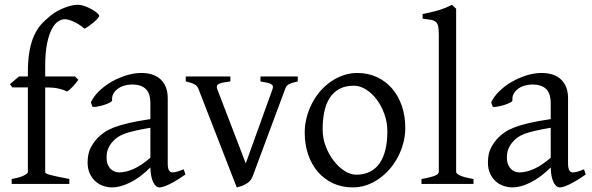

<svg xmlns="http://www.w3.org/2000/svg" viewBox="-20 -777 2501 811"><path d="M398.9 -710Q398.9 -706.1 391.8 -698.2Q384.8 -690.4 375 -682.1Q365.2 -673.8 354.7 -666.5Q344.2 -659.2 336.9 -655.8Q325.2 -666 313.2 -673.6Q301.3 -681.2 290.3 -686Q279.3 -690.9 269.8 -693.4Q260.3 -695.8 253.9 -695.8Q241.2 -695.8 226.8 -687.3Q212.4 -678.7 200 -656.2Q187.5 -633.8 179.2 -595.2Q170.9 -556.6 170.9 -496.1V-454.1H296.9L311 -439.9Q306.6 -433.1 300 -425.3Q293.5 -417.5 286.9 -410.6Q280.3 -403.8 273.9 -398.2Q267.6 -392.6 263.2 -390.6Q252 -396.5 231 -402.1Q210 -407.7 170.9 -407.7V-49.8Q170.9 -46.9 176 -43.9Q181.2 -41 193.4 -37.8Q205.6 -34.7 224.9 -30.5Q244.1 -26.4 272.9 -21V0H29.3V-21Q63 -26.9 80.3 -35.4Q97.7 -43.9 97.7 -49.8V-407.7H32.2L22 -421.4L60.1 -454.1H97.7V-469.2Q97.7 -526.9 105.5 -566.2Q113.3 -605.5 126.7 -632.6Q140.1 -659.7 157.7 -678Q175.3 -696.3 194.8 -711.9Q208 -722.7 223.6 -731Q239.3 -739.3 254.6 -745.1Q270 -751 283.9 -753.9Q297.9 -756.8 307.1 -756.8Q322.3 -756.8 338.4 -751Q354.5 -745.1 367.9 -737.5Q381.3 -730 390.1 -722.2Q398.9 -714.4 398.9 -710Z M482.9 -48.8Q512.2 -48.8 545.2 -63.7Q578.1 -78.6 615.2 -110.8V-237.3Q574.2 -230.5 547.6 -224.1Q521 -217.8 503.9 -211.2Q486.8 -204.6 476.6 -197.3Q466.3 -189.9 458.5 -181.6Q445.8 -168.5 438 -151.6Q430.2 -134.8 430.2 -111.8Q430.2 -92.3 436 -80.1Q441.9 -67.9 450.2 -60.8Q458.5 -53.7 467.5 -51.3Q476.6 -48.8 482.9 -48.8ZM763.2 -40Q721.7 -11.2 694.6 1.7Q667.5 14.6 653.8 14.6Q637.7 14.6 627 -7.8Q616.2 -30.3 615.2 -69.8Q593.3 -47.9 571.3 -31.7Q549.3 -15.6 528.3 -5.4Q507.3 4.9 488.5 9.8Q469.7 14.6 454.1 14.6Q436.5 14.6 418 8.8Q399.4 2.9 384.5 -9.8Q369.6 -22.5 359.9 -42.5Q350.1 -62.5 350.1 -90.8Q350.1 -127.9 363 -152.8Q376 -177.7 394 -195.8Q405.8 -207.5 420.7 -218Q435.5 -228.5 460.2 -238.3Q484.9 -248 522 -256.8Q559.1 -265.6 615.2 -273.9V-342.8Q615.2 -359.4 611.3 -373.8Q607.4 -388.2 598.1 -398.7Q588.9 -409.2 573 -414.8Q557.1 -420.4 533.2 -419.9Q517.6 -419.4 502.4 -414.6Q487.3 -409.7 476.1 -400.9Q464.8 -392.1 458.5 -380.1Q452.1 -368.2 453.6 -353.5Q454.1 -349.1 443.6 -343.5Q433.1 -337.9 418.7 -333.5Q404.3 -329.1 390.4 -326.7Q376.5 -324.2 370.6 -325.7L363.8 -344.7Q375 -369.1 397.9 -391.6Q420.9 -414.1 450.4 -431.2Q480 -448.2 512.9 -458.5Q545.9 -468.8 576.7 -468.8Q630.4 -468.8 659.4 -440.7Q688.5 -412.6 688.5 -362.3V-86.9Q688.5 -66.4 693.8 -57.6Q699.2 -48.8 708 -48.8Q714.8 -48.8 725.6 -51.3Q736.3 -53.7 755.9 -62Z M1237.8 -433.1Q1223.1 -429.7 1213.9 -426.8Q1204.6 -423.8 1198.7 -420.2Q1192.9 -416.5 1189.7 -411.9Q1186.5 -407.2 1184.1 -399.9L1045.9 -28.8Q1041.5 -18.1 1033.2 -10.5Q1024.9 -2.9 1015.1 2.2Q1005.4 7.3 995.8 10.3Q986.3 13.2 980 14.6L818.8 -399.9Q814.5 -413.6 801.8 -420.7Q789.1 -427.7 764.6 -433.1V-454.1H953.1V-433.1Q934.1 -430.7 922.1 -428.2Q910.2 -425.8 903.6 -422.1Q897 -418.5 896 -413.1Q895 -407.7 897.9 -399.9L1018.1 -86.9L1130.9 -399.9Q1133.3 -407.2 1132.6 -412.4Q1131.8 -417.5 1126 -421.1Q1120.1 -424.8 1109.1 -427.5Q1098.1 -430.2 1080.1 -433.1V-454.1H1237.8Z M1616.2 -222.2Q1616.2 -260.7 1603.5 -295.7Q1590.8 -330.6 1570.8 -357.2Q1550.8 -383.8 1525.4 -399.4Q1500 -415 1475.1 -415Q1438 -415 1412.6 -400.9Q1387.2 -386.7 1371.8 -362.1Q1356.4 -337.4 1349.6 -303.7Q1342.8 -270 1342.8 -231Q1342.8 -192.4 1356.4 -157.5Q1370.1 -122.6 1390.9 -96.2Q1411.6 -69.8 1436.5 -54.4Q1461.4 -39.1 1483.9 -39.1Q1518.6 -39.1 1543.5 -52Q1568.4 -64.9 1584.5 -88.9Q1600.6 -112.8 1608.4 -146.5Q1616.2 -180.2 1616.2 -222.2ZM1691.9 -236.8Q1691.9 -204.1 1683.6 -172.9Q1675.3 -141.6 1660.6 -113.8Q1646 -85.9 1625.5 -62.3Q1605 -38.6 1580.3 -21.5Q1555.7 -4.4 1527.8 5.1Q1500 14.6 1470.2 14.6Q1423.8 14.6 1386.5 -2.9Q1349.1 -20.5 1322.5 -51.3Q1295.9 -82 1281.5 -124.5Q1267.1 -167 1267.1 -216.8Q1267.1 -249 1275.1 -280.3Q1283.2 -311.5 1297.6 -339.6Q1312 -367.7 1332.3 -391.4Q1352.5 -415 1377.2 -432.1Q1401.9 -449.2 1430.4 -459Q1459 -468.8 1489.3 -468.8Q1535.2 -468.8 1572.5 -451.2Q1609.9 -433.6 1636.5 -402.6Q1663.1 -371.6 1677.5 -329.1Q1691.9 -286.6 1691.9 -236.8Z M1760.3 0V-21Q1781.2 -24.4 1795.4 -28.1Q1809.6 -31.7 1817.9 -35.4Q1826.2 -39.1 1829.8 -43Q1833.5 -46.9 1833.5 -50.8V-632.8Q1833.5 -654.8 1830.6 -667Q1827.6 -679.2 1819.8 -685.3Q1812 -691.4 1798.8 -693.6Q1785.6 -695.8 1765.1 -698.2V-717.8Q1800.3 -724.6 1829.6 -732.9Q1858.9 -741.2 1889.2 -756.8L1906.7 -740.2V-50.8Q1906.7 -43.5 1923.3 -35.6Q1939.9 -27.8 1980 -21V0Z M2173.8 -48.8Q2203.1 -48.8 2236.1 -63.7Q2269 -78.6 2306.2 -110.8V-237.3Q2265.1 -230.5 2238.5 -224.1Q2211.9 -217.8 2194.8 -211.2Q2177.7 -204.6 2167.5 -197.3Q2157.2 -189.9 2149.4 -181.6Q2136.7 -168.5 2128.9 -151.6Q2121.1 -134.8 2121.1 -111.8Q2121.1 -92.3 2127 -80.1Q2132.8 -67.9 2141.1 -60.8Q2149.4 -53.7 2158.4 -51.3Q2167.5 -48.8 2173.8 -48.8ZM2454.1 -40Q2412.6 -11.2 2385.5 1.7Q2358.4 14.6 2344.7 14.6Q2328.6 14.6 2317.9 -7.8Q2307.1 -30.3 2306.2 -69.8Q2284.2 -47.9 2262.2 -31.7Q2240.2 -15.6 2219.2 -5.4Q2198.2 4.9 2179.4 9.8Q2160.6 14.6 2145 14.6Q2127.4 14.6 2108.9 8.8Q2090.3 2.9 2075.4 -9.8Q2060.5 -22.5 2050.8 -42.5Q2041 -62.5 2041 -90.8Q2041 -127.9 2054 -152.8Q2066.9 -177.7 2085 -195.8Q2096.7 -207.5 2111.6 -218Q2126.5 -228.5 2151.1 -238.3Q2175.8 -248 2212.9 -256.8Q2250 -265.6 2306.2 -273.9V-342.8Q2306.2 -359.4 2302.2 -373.8Q2298.3 -388.2 2289.1 -398.7Q2279.8 -409.2 2263.9 -414.8Q2248 -420.4 2224.1 -419.9Q2208.5 -419.4 2193.4 -414.6Q2178.2 -409.7 2167 -400.9Q2155.8 -392.1 2149.4 -380.1Q2143.1 -368.2 2144.5 -353.5Q2145 -349.1 2134.5 -343.5Q2124 -337.9 2109.6 -333.5Q2095.2 -329.1 2081.3 -326.7Q2067.4 -324.2 2061.5 -325.7L2054.7 -344.7Q2065.9 -369.1 2088.9 -391.6Q2111.8 -414.1 2141.4 -431.2Q2170.9 -448.2 2203.9 -458.5Q2236.8 -468.8 2267.6 -468.8Q2321.3 -468.8 2350.3 -440.7Q2379.4 -412.6 2379.4 -362.3V-86.9Q2379.4 -66.4 2384.8 -57.6Q2390.1 -48.8 2398.9 -48.8Q2405.8 -48.8 2416.5 -51.3Q2427.2 -53.7 2446.8 -62Z"/></svg>

Font: Gentium Plus Viet
Style: Regular
Weight: 400
Designer: J. Victor Gaultney, Annie Olsen, Iska Routamaa, Becca Hirsbrunner
Foundry: SIL International
Version: Version 5.000